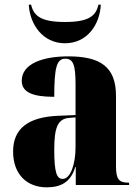

<svg xmlns="http://www.w3.org/2000/svg" viewBox="-20 -791 594 821"><path d="M258 -606C353 -606 407 -686 411 -771H401C390 -723 360 -697 258 -697C155 -697 124 -723 113 -771H103C108 -686 163 -606 258 -606ZM179 10C238 10 282 -10 302 -77H304V0H532V-10H528C488 -10 476 -26 476 -80V-381C476 -506 408 -550 272 -550C164 -550 73 -519 73 -446C73 -397 118 -377 212 -377C212 -501 222 -540 259 -540C293 -540 303 -514 303 -430V-299L231 -296C101 -291 36 -242 36 -143C36 -42 99 10 179 10ZM248 -26C223 -26 212 -52 212 -151C212 -246 227 -283 276 -287L303 -289V-161C303 -88 281 -26 248 -26Z"/></svg>

Font: Noto Serif Display Condensed Black
Style: Regular
Weight: 900
Width: 3
Designer: Monotype Design Team
Foundry: Monotype Imaging Inc.
Version: Version 2.009